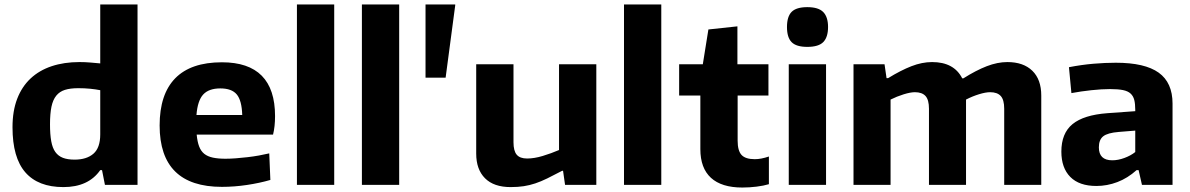

<svg xmlns="http://www.w3.org/2000/svg" viewBox="-20 -828 5329 860"><path d="M264 10Q151 10 93.5 -56Q36 -122 36 -258Q36 -331 57 -385.5Q78 -440 117 -476.5Q156 -513 211.5 -531.5Q267 -550 336 -550Q361 -550 384 -548Q407 -546 429 -544V-808H596V0H450L437 -66H429Q376 10 264 10ZM314 -113Q368 -113 398.5 -139.5Q429 -166 429 -226V-424Q409 -428 384 -430.5Q359 -433 331 -433Q295 -433 271 -425.5Q247 -418 232 -399.5Q217 -381 210.5 -350Q204 -319 204 -271Q204 -226 209.5 -195.5Q215 -165 228 -147Q241 -129 262 -121Q283 -113 314 -113Z M974 9Q695 9 695 -266Q695 -406 765 -477.5Q835 -549 974 -549Q1212 -549 1212 -308Q1212 -261 1203 -225H861Q864 -193 872 -172Q880 -151 895 -139Q910 -127 933.5 -122Q957 -117 990 -117Q1012 -117 1037.5 -119Q1063 -121 1089 -124Q1115 -127 1140 -131.5Q1165 -136 1186 -141L1191 -22Q1143 -8 1086 0.5Q1029 9 974 9ZM967 -432Q915 -432 890 -404.5Q865 -377 860 -313H1065Q1063 -378 1040.5 -405Q1018 -432 967 -432Z M1310 -808H1477V0H1310Z M1601 -808H1768V0H1601Z M2019 -808V-804L1976 -480H1886V-808Z M2267 10Q2192 10 2152.5 -29.5Q2113 -69 2113 -140V-540H2280V-191Q2280 -152 2294.5 -135Q2309 -118 2341 -118Q2373 -118 2411 -129.5Q2449 -141 2484 -156V-540H2651V0H2511L2502 -63H2498Q2460 -43 2431.5 -29Q2403 -15 2377.5 -6.5Q2352 2 2326 6Q2300 10 2267 10Z M2775 -808H2942V0H2775Z M3305 12Q3212 12 3164.5 -31.5Q3117 -75 3117 -160V-400H3022V-540H3128L3153 -696L3283 -710V-540H3422V-400H3284V-198Q3284 -153 3301.5 -134Q3319 -115 3361 -115Q3389 -115 3424 -127V-3Q3401 4 3369 8Q3337 12 3305 12Z M3596 -618Q3547 -618 3526 -639Q3505 -660 3505 -707Q3505 -754 3526 -775Q3547 -796 3596 -796Q3646 -796 3667.5 -774Q3689 -752 3689 -707Q3689 -662 3668 -640Q3647 -618 3596 -618ZM3513 -540H3680V0H3513Z M3803 -540H3942L3951 -478H3958Q4015 -513 4062.5 -531.5Q4110 -550 4155 -550Q4253 -550 4290 -477H4295Q4352 -513 4400 -531.5Q4448 -550 4492 -550Q4564 -550 4604 -511Q4644 -472 4644 -400V0H4478V-341Q4478 -381 4462.5 -398Q4447 -415 4415 -415Q4395 -415 4365.5 -406Q4336 -397 4307 -382V0H4141V-341Q4141 -381 4125.5 -398Q4110 -415 4078 -415Q4058 -415 4027.5 -405.5Q3997 -396 3969 -382V0H3803Z M4891 5Q4814 5 4774 -35.5Q4734 -76 4734 -149Q4734 -231 4784 -272Q4834 -313 4940 -321L5065 -330V-336Q5065 -363 5060.5 -380.5Q5056 -398 5044 -409Q5032 -420 5010 -424.5Q4988 -429 4952 -429Q4915 -429 4868.5 -424Q4822 -419 4779 -411L4768 -527Q4825 -538 4877.5 -542.5Q4930 -547 4978 -547Q5108 -547 5170 -502.5Q5232 -458 5232 -364V0H5095L5080 -66H5071Q5031 -30 4985 -12.5Q4939 5 4891 5ZM4962 -110Q4988 -110 5016.5 -120.5Q5045 -131 5065 -147V-243L4991 -237Q4941 -233 4921.5 -217.5Q4902 -202 4902 -168Q4902 -110 4962 -110Z"/></svg>

Font: Encode Sans Normal
Style: Bold
Weight: 700
Designer: Pablo Impallari, Andres Torresi
Foundry: Pablo Impallari, Andres Torresi
Version: Version 1.000; ttfautohint (v1.00) -l 8 -r 50 -G 200 -x 14 -